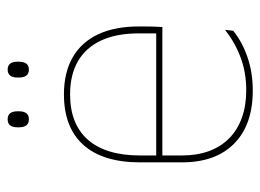

<svg xmlns="http://www.w3.org/2000/svg" viewBox="-112 -576 698 515"><g transform="rotate(-90 237.5 -319.0)"><path d="M251.5 9.5Q160 9.5 109.5 -40.2Q59 -90 59 -180.5V-292.5Q59 -392.5 105.8 -444.8Q152.5 -497 241.5 -497Q300 -497 340.8 -473.5Q381.5 -450 402.5 -405.2Q423.5 -360.5 423.5 -296.5V-279.5Q423.5 -268.5 423.2 -257.5Q423 -246.5 422 -233H405Q405 -250.5 405 -266.5Q405 -282.5 405 -296Q405 -355.5 386.2 -396.5Q367.5 -437.5 331 -459Q294.5 -480.5 241.5 -480.5Q161.5 -480.5 119.5 -432.5Q77.5 -384.5 77.5 -292.5V-243.5V-239.5V-181Q77.5 -140 89.2 -108Q101 -76 123.5 -53.8Q146 -31.5 178.5 -19.8Q211 -8 252 -8Q299.5 -8 339.5 -22.8Q379.5 -37.5 414.5 -65L412 -43Q382.5 -19 341.5 -4.8Q300.5 9.5 251.5 9.5ZM67.5 -233V-249.5H415.5V-233ZM174.5 -591Q163.5 -591 158.2 -597.8Q153 -604.5 153 -618.5V-621.5Q153 -634.5 158.2 -641.2Q163.5 -648 174.5 -648Q185.5 -648 190.8 -641.2Q196 -634.5 196 -621.5V-618.5Q196 -604.5 190.8 -597.8Q185.5 -591 174.5 -591ZM308 -591Q297 -591 291.8 -597.8Q286.5 -604.5 286.5 -618.5V-621.5Q286.5 -634.5 291.8 -641.2Q297 -648 308 -648Q318.5 -648 323.8 -641.2Q329 -634.5 329 -621.5V-618.5Q329 -604.5 323.8 -597.8Q318.5 -591 308 -591Z"/></g></svg>

Font: Anek Odia Medium Thin
Style: Regular
Weight: 250
Version: Version 1.003